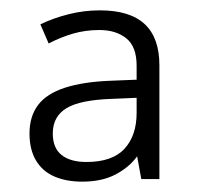

<svg xmlns="http://www.w3.org/2000/svg" viewBox="-20 -742 380 371"><path d="M173 -722Q231 -722 259.5 -695.5Q288 -669 288 -616V-396H253L245 -440Q230 -419 203.5 -405Q177 -391 139 -391Q108 -391 85 -401Q62 -411 49.5 -432Q37 -453 37 -484Q37 -517 53.5 -539Q70 -561 105.5 -572.5Q141 -584 194 -586L244 -588V-615Q244 -652 224 -668Q204 -684 172 -684Q145 -684 121 -677Q97 -670 74 -658L58 -695Q83 -707 112.5 -714.5Q142 -722 173 -722ZM197 -551Q135 -549 108.5 -533Q82 -517 82 -484Q82 -456 99 -442.5Q116 -429 147 -429Q197 -429 220.5 -454.5Q244 -480 244 -524V-553Z"/></svg>

Font: Noto Sans Armenian Light
Style: Regular
Weight: 300
Designer: Monotype Design Team
Foundry: Monotype Imaging Inc.
Version: Version 2.007